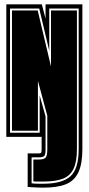

<svg xmlns="http://www.w3.org/2000/svg" viewBox="-20 -628 407 881"><path d="M179 233Q172 233 152.5 232.5Q133 232 107 230V76H158Q166 76 168.5 73Q171 70 171 59V0H9V-608H172L189 -542V-608H358V56Q358 124 339.5 163Q321 202 282 217.5Q243 233 179 233ZM155 215H179Q265 215 303 181Q341 147 341 56V-589H206V-395L160 -589H26V-19H162V-190L189 -94V59Q189 81 183 87.5Q177 94 158 94H125V213Q131 214 138.5 214.5Q146 215 155 215ZM156 205Q148 205 142 205Q136 205 133 204V104H158Q182 104 189.5 95Q197 86 197 59V-97L154 -257V-28H35V-580H153L214 -323V-580H333V56Q333 114 317.5 146.5Q302 179 268.5 192Q235 205 179 205Z"/></svg>

Font: Alumni Sans Collegiate One
Style: Regular
Weight: 400
Designer: Robert E. Leuschke
Foundry: Robert E. Leuschke
Version: Version 1.100